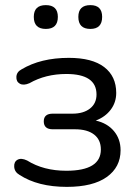

<svg xmlns="http://www.w3.org/2000/svg" viewBox="-20 -721 537 750"><path d="M333 -608Q286 -608 286 -655Q286 -701 333 -701Q379 -701 379 -655Q379 -608 333 -608ZM112 -655Q112 -701 159 -701Q206 -701 206 -655Q206 -608 159 -608Q112 -608 112 -655ZM241 9Q128 9 56 -38Q37 -49 35.5 -69Q34 -89 48.5 -97Q63 -105 86 -94Q150 -54 239 -54Q374 -54 374 -137Q374 -175 347.5 -195.5Q321 -216 273 -216H186Q151 -216 151 -247Q151 -277 186 -277H263Q306 -277 331.5 -297Q357 -317 357 -352Q357 -432 239 -432Q158 -432 95 -396Q72 -386 57.5 -394Q43 -402 44 -421Q45 -440 64 -450Q139 -495 249 -495Q340 -495 387 -459Q434 -423 434 -358Q434 -321 412.5 -292.5Q391 -264 354 -250Q399 -240 425 -209Q451 -178 451 -134Q451 -68 397 -29.5Q343 9 241 9Z"/></svg>

Font: Nunito
Style: Regular
Weight: 400
Designer: Vernon Adams
Foundry: Vernon Adams
Version: Version 3.602